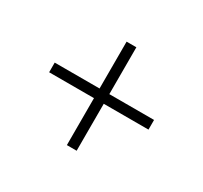

<svg xmlns="http://www.w3.org/2000/svg" viewBox="-105 -671 792 749"><g transform="rotate(30 291.0 -296.0)"><path d="M269.5 -63V-274.5H67.5V-318H269.5V-529H313.5V-318H515V-274.5H313.5V-63Z"/></g></svg>

Font: Heraclito ExtraLight
Style: Regular
Weight: 200
Designer: Kostas Bartsokas (font) & Cristiano Sobral (main changes)
Foundry: Kostas Bartsokas (font) & Cristiano Sobral (main changes)
Version: Version 1.00;July 8, 2020;FontCreator 13.0.0.2655 64-bit